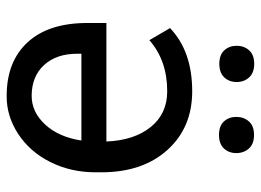

<svg xmlns="http://www.w3.org/2000/svg" viewBox="-122 -640 771 567"><g transform="rotate(90 263.5 -356.5)"><path d="M47.9 0ZM249.5 -538.6Q356.9 -538.6 422.9 -465.3Q488.8 -392.1 488.8 -270.5V-252.9Q488.8 -180.2 458.5 -119.6Q428.2 -59.1 375.5 -24.7Q322.8 9.8 263.2 9.3Q161.6 9.3 104.7 -52.7Q47.9 -114.7 47.9 -228.5V-285.2H397.9Q394.5 -367.2 355.2 -416Q315.9 -464.8 249.5 -464.8Q158.7 -464.8 98.6 -412.1L63 -473.1Q131.3 -538.6 249.5 -538.6ZM263.2 -64.5Q311 -64.5 347.9 -104.5Q384.8 -144.5 395 -211.4H138.7V-198.7Q138.7 -137.7 172.1 -101.1Q205.6 -64.5 263.2 -64.5ZM115.2 -669.9Q115.2 -691.9 128.7 -706.8Q142.1 -721.7 168.5 -721.7Q194.8 -721.7 208.5 -706.8Q222.2 -691.9 222.2 -669.9Q222.2 -647.9 208.5 -633.3Q194.8 -618.7 168.5 -618.7Q142.1 -618.7 128.7 -633.3Q115.2 -647.9 115.2 -669.9ZM325.2 -668.9Q325.2 -690.9 338.6 -706.1Q352.1 -721.2 378.4 -721.2Q404.8 -721.2 418.5 -706.1Q432.1 -690.9 432.1 -668.9Q432.1 -647 418.5 -632.3Q404.8 -617.7 378.4 -617.7Q352.1 -617.7 338.6 -632.3Q325.2 -647 325.2 -668.9Z"/></g></svg>

Font: Roboto
Style: Regular
Weight: 400
Designer: Google
Version: Version 2.134; 2016; ttfautohint (v1.6)